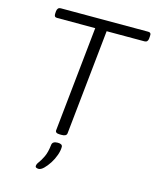

<svg xmlns="http://www.w3.org/2000/svg" viewBox="-134 -790 892 1104"><g transform="rotate(15 312.5 -237.5)"><path d="M271 2Q242 2 244 -16L309 -641H81Q63 -641 65 -663L66 -677Q69 -700 88 -700H609Q628 -700 625 -678L624 -664Q622 -641 602 -641H377L312 -16Q310 2 282 2ZM203 225Q197 225 190.5 222.5Q184 220 184 213Q184 202 195.5 187Q207 172 220 145Q233 118 238 72Q241 51 272 51Q300 51 300 69Q300 91 290.5 118Q281 145 265.5 169Q250 193 233.5 209Q217 225 203 225Z"/></g></svg>

Font: Asap Semi Expanded Semi Expanded Light
Style: Italic
Weight: 300
Width: 6
Italic angle: -6°
Designer: Pablo Cosgaya
Foundry: Omnibus-Type
Version: Version 3.001; ttfautohint (v1.8.4.7-5d5b)